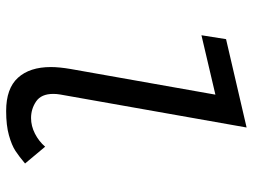

<svg xmlns="http://www.w3.org/2000/svg" viewBox="-121 -709 842 640"><g transform="rotate(90 300.0 -389.0)"><path d="M203.5 -137.5Q203.5 -165.5 210 -203.5L295.5 -686L97.5 -639.5L110.5 -721.5L405 -790L295 -168.5Q293 -157 293 -145.5Q293 -105.5 318 -88.5Q343 -71.5 373.5 -71.5Q400 -71.5 425.5 -84.5Q451 -97.5 469 -118.5L525 -51.5Q502 -32 483 -19.5Q464 -7 431 2.2Q398 11.5 350 11.5Q275 11.5 239.2 -27.8Q203.5 -67 203.5 -137.5Z"/></g></svg>

Font: JuliaMono
Style: Italic
Weight: 400
Italic angle: -9°
Monospace: yes
Designer: cormullion
Foundry: corm
Version: Version 0.057; ttfautohint (v1.8.4)